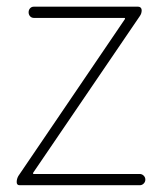

<svg xmlns="http://www.w3.org/2000/svg" viewBox="-20 -547 478 567"><path d="M38.1 0Q29.3 0 29.3 -9.3Q29.3 -18.6 34.2 -27.3L348.6 -490.2Q350.6 -494.1 346.7 -494.1H80.1Q73.2 -494.1 68.8 -499Q64.5 -503.9 64.5 -510.7Q64.5 -517.6 68.8 -522.5Q73.2 -527.3 80.1 -527.3H387.7Q392.6 -527.3 395.5 -524.4Q398.4 -521.5 398.4 -516.6Q398.4 -506.8 392.6 -499L78.1 -37.1Q76.2 -33.2 80.1 -33.2H392.6Q399.4 -33.2 404.3 -28.3Q409.2 -23.4 409.2 -16.6Q409.2 -9.8 404.3 -4.9Q399.4 0 392.6 0Z"/></svg>

Font: Gen Jyuu Gothic ExtraLight
Style: Regular
Weight: 100
Designer: [Source Han Sans]
Ryoko NISHIZUKA  (kana & ideographs); Paul D. Hunt (Latin, Greek & Cyrillic); Wenlong ZHANG  (bopomofo
Version: Version 1.002.20150607